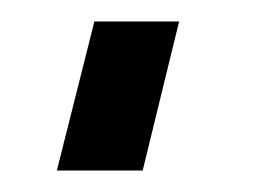

<svg xmlns="http://www.w3.org/2000/svg" viewBox="-20 12 253 179"><path d="M33 171 68 32H147L113 171Z"/></svg>

Font: Orbitron
Style: Regular
Weight: 400
Designer: Matt McInerney
Foundry: Matt McInerney
Version: 1.000